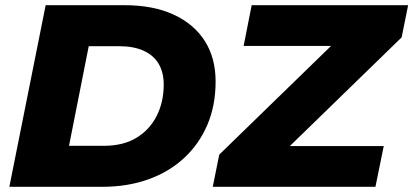

<svg xmlns="http://www.w3.org/2000/svg" viewBox="-20 -720 1593 740"><path d="M16 0 156 -700H460Q570 -700 648.5 -664Q727 -628 769 -562.5Q811 -497 811 -406Q811 -313 779 -238.5Q747 -164 689 -110.5Q631 -57 551 -28.5Q471 0 374 0ZM246 -158H380Q455 -158 506 -189Q557 -220 584 -273.5Q611 -327 611 -394Q611 -441 591.5 -474Q572 -507 533.5 -524.5Q495 -542 438 -542H322ZM800 0 825 -124 1328 -613 1345 -543H919L950 -700H1553L1528 -576L1025 -87L1008 -157H1459L1427 0Z"/></svg>

Font: Montserrat Thin ExtraBold
Style: Italic
Weight: 800
Italic angle: -11.3°
Version: Version 9.000